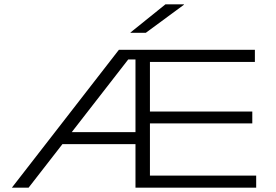

<svg xmlns="http://www.w3.org/2000/svg" viewBox="-20 -870 1278 890"><path d="M35 0 531 -639H628.5L628 -594.5H574.5L112.5 0ZM243.5 -202V-257.5H613.5V-202ZM616 0V-56H1167.5V0ZM608 0V-639H675V0ZM643.5 -298V-353H1149.5V-298ZM616 -583V-639H1161.5V-583ZM747 -850H832.5V-848L656 -718H585V-719.5Z"/></svg>

Font: Anek Latin Expanded Light
Style: Regular
Weight: 300
Width: 7
Designer: Yesha Goshar
Foundry: Ek Type
Version: Version 1.003